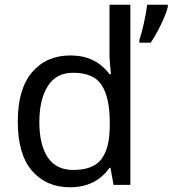

<svg xmlns="http://www.w3.org/2000/svg" viewBox="-20 -780 728 810"><path d="M688 -751Q684 -733 672.5 -706Q661 -679 646 -650.5Q631 -622 616 -600H568V-612Q573 -626 578 -645Q583 -664 587.5 -684.5Q592 -705 595.5 -724.5Q599 -744 601 -760H688ZM275 10Q175 10 115 -59.5Q55 -129 55 -267Q55 -405 115.5 -475.5Q176 -546 276 -546Q318 -546 349 -535.5Q380 -525 403 -507Q426 -489 442 -467H448Q447 -480 444.5 -505.5Q442 -531 442 -546V-760H530V0H459L446 -72H442Q426 -49 403 -30.5Q380 -12 348.5 -1Q317 10 275 10ZM289 -63Q374 -63 408.5 -109.5Q443 -156 443 -250V-266Q443 -366 410 -419.5Q377 -473 288 -473Q217 -473 181.5 -416.5Q146 -360 146 -265Q146 -169 181.5 -116Q217 -63 289 -63Z"/></svg>

Font: Noto Sans Ambassadori
Style: Regular
Weight: 400
Designer: Monotype Design Team
Foundry: Monotype Imaging Inc.
Version: Version 2.013